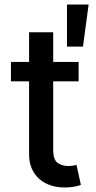

<svg xmlns="http://www.w3.org/2000/svg" viewBox="-20 -818 424 845"><path d="M28.1 -545.5H108V-676.1H214.1V-545.5H326V-460.2H214.1V-160.2Q214.1 -114.3 234 -100.9Q253.9 -87.4 279.5 -87.4Q292.3 -87.4 301.8 -89.1Q311.4 -90.9 316.8 -92L335.9 -4.3Q318.9 2.1 300.6 4.6Q282.3 7.1 264.2 7.1Q231.2 7.1 202.6 -2.3Q174 -11.7 153.1 -30.2Q132.1 -48.7 120 -75.6Q108 -102.6 108 -138.1V-460.2H28.1ZM274.9 -612.9V-797.9H370L345.2 -612.9Z"/></svg>

Font: Inter P Medium
Style: Regular
Weight: 500
Designer: Rasmus Andersson
Foundry: rsms
Version: Version 3.018;git-588b23468